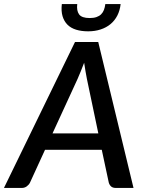

<svg xmlns="http://www.w3.org/2000/svg" viewBox="-56 -927 718 947"><path d="M0 0ZM602.5 0H515.5Q500.5 0 492.2 -7.2Q484 -14.5 480.5 -26.5L446 -188H166L92 -26.5Q87 -16 76.2 -8Q65.5 0 51.5 0H-36.5L314 -720H428.5ZM203 -269H429L372.5 -538.5Q369.5 -554 366 -574Q362.5 -594 359 -617.5Q350.5 -594 341.8 -573.8Q333 -553.5 326.5 -537.5ZM379 -772.5Q345.5 -772.5 319.5 -780.5Q293.5 -788.5 276.8 -805.2Q260 -822 252.5 -847.2Q245 -872.5 249 -907H325Q321 -874 334.2 -856Q347.5 -838 386.5 -838Q406 -838 419.8 -842.8Q433.5 -847.5 442.5 -856.2Q451.5 -865 456.5 -877.8Q461.5 -890.5 463.5 -907H539Q535.5 -875.5 522.8 -850.5Q510 -825.5 489.2 -808.2Q468.5 -791 440.5 -781.8Q412.5 -772.5 379 -772.5Z"/></svg>

Font: Lato Semibold
Style: Italic
Weight: 600
Italic angle: -7°
Designer: Lukasz Dziedzic
Foundry: tyPoland Lukasz Dziedzic
Version: Version 2.006; 2014-01-15